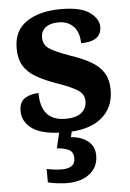

<svg xmlns="http://www.w3.org/2000/svg" viewBox="-55 -589 591 870"><g transform="rotate(-5 240.5 -154.0)"><path d="M229 10Q125 10 79 -21.5Q33 -53 33 -104Q33 -146 60.5 -162Q88 -178 121 -178Q121 -51 233 -51Q284 -51 307 -71.5Q330 -92 330 -122Q330 -154 302.5 -172.5Q275 -191 209 -214Q152 -234 114.5 -256Q77 -278 58.5 -309.5Q40 -341 40 -389Q40 -469 99 -508.5Q158 -548 255 -548Q345 -548 385.5 -518.5Q426 -489 426 -453Q426 -386 333 -386Q333 -435 307.5 -462Q282 -489 240 -489Q201 -489 180 -472.5Q159 -456 159 -427Q159 -394 185.5 -376Q212 -358 280 -334Q334 -316 371.5 -294.5Q409 -273 428.5 -242Q448 -211 448 -163Q448 -82 391 -36Q334 10 229 10ZM215 240Q199 240 172.5 237Q146 234 128 229V168Q167 176 196 176Q225 176 241 165.5Q257 155 257 130Q257 101 235.5 91Q214 81 182 79L203 -9H260L250 34Q299 38 328 62Q357 86 357 126Q357 179 318 209.5Q279 240 215 240Z"/></g></svg>

Font: Noto Serif Ethiopic
Style: Bold
Weight: 700
Designer: Monotype Design Team
Foundry: Monotype Imaging Inc.
Version: Version 2.102; ttfautohint (v1.8.4.7-5d5b)